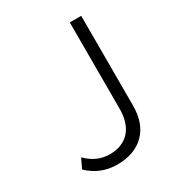

<svg xmlns="http://www.w3.org/2000/svg" viewBox="-195 -954 1022 1099"><g transform="rotate(-30 316.0 -404.5)"><path d="M259.5 16C337 16 397 -6 440.5 -49.5C484 -93 505.5 -154 505.5 -232V-825H430V-255C430 -192 414.5 -143 383.5 -108.5C352 -74 308.5 -56.5 252.5 -56.5C195 -56.5 144 -79 100 -124L70 -60.5C123 -9.5 186 16 259.5 16Z"/></g></svg>

Font: Spartan
Style: Regular
Weight: 400
Designer: Matt Bailey, Mirko Velimirovic
Foundry: Matt Bailey
Version: Version 1.003